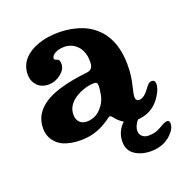

<svg xmlns="http://www.w3.org/2000/svg" viewBox="-118 -592 843 867"><g transform="rotate(-20 303.5 -158.5)"><path d="M98 -6Q74 -17 57 -41Q40 -65 40 -99Q40 -170 109 -213Q175 -253 313 -268Q343 -271 343 -308Q343 -320 341 -336Q335 -370 311.5 -391Q288 -412 254 -412Q229 -412 211 -402Q193 -392 193 -379Q193 -375 195.5 -373Q198 -371 204 -369Q212 -367 215 -361Q218 -355 218 -344Q218 -318 191 -297Q164 -276 133 -276Q98 -276 78 -297.5Q58 -319 58 -350Q58 -394 87 -425Q111 -451 154.5 -466.5Q198 -482 254 -482Q293 -482 332 -472.5Q371 -463 399 -445Q497 -383 497 -237Q497 -206 493.5 -182.5Q490 -159 483 -130Q476 -102 476 -91Q476 -81 480.5 -76Q485 -71 493 -71Q509 -71 527 -89Q533 -95 540 -104.5Q547 -114 552 -120Q562 -132 573 -132Q590 -132 590 -113Q590 -94 577 -70Q564 -46 547 -29Q512 6 457 10Q447 21 441.5 34Q436 47 436 57Q436 74 447.5 84.5Q459 95 477 95Q499 95 514.5 89.5Q530 84 550 72Q567 62 577 62Q589 62 589 77Q589 97 574 115Q534 165 464 165Q419 165 387.5 144Q356 123 356 81Q356 32 393 -3Q378 -11 364 -26Q360 -30 356 -35.5Q352 -41 348.5 -44Q345 -47 342 -47Q338 -47 329 -40Q297 -16 261.5 -3Q226 10 183 10Q134 10 98 -6ZM238 -60Q287 -60 319 -107Q332 -126 337 -150.5Q342 -175 342 -195Q342 -204 338.5 -208Q335 -212 325 -212Q299 -212 270 -201Q241 -190 222 -174Q190 -147 190 -110Q190 -87 202.5 -73.5Q215 -60 238 -60Z"/></g></svg>

Font: Raigarh
Style: Bold
Weight: 700
Designer: jaikishan Patel
Foundry: MagicType
Version: Version 1.000